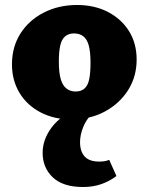

<svg xmlns="http://www.w3.org/2000/svg" viewBox="-20 -463 595 770"><path d="M266 16Q197 16 142.5 -12.5Q88 -41 58 -91Q28 -141 28 -205Q28 -275 62 -328.5Q96 -382 155.5 -412.5Q215 -443 289 -443Q359 -443 413 -415Q467 -387 497.5 -338Q528 -289 528 -224Q528 -156 494 -102Q460 -48 401 -16Q342 16 266 16ZM283 -96Q306 -96 319.5 -108.5Q333 -121 338 -146.5Q343 -172 343 -211Q343 -255 336 -280.5Q329 -306 314 -317.5Q299 -329 277 -329Q255 -329 241 -317Q227 -305 221.5 -280Q216 -255 216 -216Q216 -172 223.5 -146Q231 -120 246.5 -108Q262 -96 283 -96ZM313 287Q233 287 192 248.5Q151 210 151 150Q151 97 186.5 49Q222 1 301 -37L348 -6Q324 19 312.5 49.5Q301 80 301 107Q301 144 319.5 164.5Q338 185 378 185Q389 185 399 183.5Q409 182 418 178L447 243Q419 264 386 275.5Q353 287 313 287Z"/></svg>

Font: Ysabeau Infant Black
Style: Regular
Weight: 900
Designer: Christian Thalmann (Catharsis Fonts)
Version: Version 2.001;gftools[0.9.30]; featfreeze: ss01,ss02,lnum